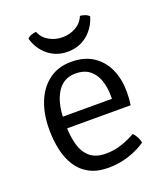

<svg xmlns="http://www.w3.org/2000/svg" viewBox="-130 -776 762 879"><g transform="rotate(-20 251.0 -337.0)"><path d="M97 -222.5V-279.5H370V-293.5Q370 -335 358.2 -369.5Q346.5 -404 320.5 -424.8Q294.5 -445.5 252 -445.5Q192.5 -445.5 161.5 -395.2Q130.5 -345 130.5 -263V-239.5Q130.5 -185.5 142.2 -143.2Q154 -101 182 -77Q210 -53 259 -53Q299 -53 335.2 -65Q371.5 -77 404 -95.5Q414.5 -86 422 -71Q429.5 -56 431 -44Q396.5 -19.5 348.5 -3.8Q300.5 12 249 12Q193 12 155 -8.8Q117 -29.5 94.2 -65.8Q71.5 -102 61.8 -148.2Q52 -194.5 52 -246Q52 -320 75.2 -378Q98.5 -436 143.2 -469.2Q188 -502.5 252 -502.5Q316 -502.5 359 -473.8Q402 -445 423.5 -396.5Q445 -348 445 -289Q445 -270 444 -255.5Q443 -241 440.5 -222.5ZM405.5 -668.5Q389.5 -615 349.5 -583Q309.5 -551 255 -551Q200.5 -551 160.5 -583Q120.5 -615 105 -668.5Q112 -677 124 -681.2Q136 -685.5 148 -686.5Q160.5 -655 190.2 -638.2Q220 -621.5 255 -621.5Q290 -621.5 319.8 -638.2Q349.5 -655 362 -686.5Q374 -685.5 386 -681.2Q398 -677 405.5 -668.5Z"/></g></svg>

Font: Signika
Style: Regular
Weight: 300
Designer: Anna Giedry
Foundry: Anna Giedry
Version: Version 2.000